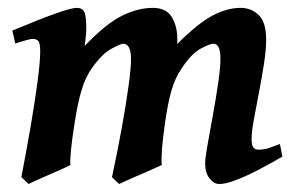

<svg xmlns="http://www.w3.org/2000/svg" viewBox="-20 -440 745 478"><path d="M683.1 -50.3Q655.8 -34.2 625.5 -18.3Q595.2 -2.4 568.8 7.8Q542.5 18.1 525.9 18.1Q512.7 18.1 501.7 4.2Q490.7 -9.8 490.7 -33.7Q490.7 -45.9 496.6 -78.9Q502.4 -111.8 510 -153.3Q517.6 -194.8 523.2 -233.2Q528.8 -271.5 528.8 -293.9Q528.8 -331.1 511.2 -331.1Q502.4 -331.1 479.5 -318.8Q456.5 -306.6 432.1 -269.5Q416 -246.1 407 -215.1Q397.9 -184.1 390.6 -132.3Q384.8 -91.8 383.1 -66.7Q381.3 -41.5 382.8 -29.3Q374 -24.9 351.6 -15.1Q329.1 -5.4 306.6 4.4Q284.2 14.2 276.4 18.1L258.8 1Q272 -60.1 282.7 -119.1Q293.5 -178.2 299.8 -224.4Q306.2 -270.5 306.2 -292.5Q306.2 -331.1 286.6 -331.1Q280.8 -331.1 257.6 -318.8Q234.4 -306.6 208.5 -270Q192.4 -247.1 182.9 -215.1Q173.3 -183.1 165.5 -132.3Q159.2 -91.8 156.7 -66.9Q154.3 -42 155.3 -29.3Q147.5 -24.9 125.2 -15.1Q103 -5.4 80.8 4.4Q58.6 14.2 51.3 18.1L33.2 1Q45.4 -62.5 56.2 -124.8Q66.9 -187 73.5 -236.8Q80.1 -286.6 80.1 -312.5Q80.1 -333 75 -338.1Q69.8 -343.3 62.5 -343.3Q57.1 -343.3 46.4 -340.3Q35.6 -337.4 26.9 -334.5Q18.1 -331.5 18.1 -331.5L10.7 -363.8Q36.1 -374.5 69.6 -387.9Q103 -401.4 131.6 -410.9Q160.2 -420.4 171.4 -420.4Q184.6 -420.4 189.7 -410.4Q194.8 -400.4 194.8 -368.7Q194.8 -361.3 193.6 -349.1Q192.4 -336.9 190.9 -325.7Q244.1 -381.3 283.9 -400.9Q323.7 -420.4 360.4 -420.4Q394 -420.4 407.7 -397.5Q421.4 -374.5 421.4 -344.7Q421.4 -342.3 421.4 -338.9Q421.4 -335.4 421.4 -330.6Q473.1 -382.3 509.3 -401.4Q545.4 -420.4 579.1 -420.4Q605.5 -420.4 624 -402.6Q642.6 -384.8 642.6 -341.3Q642.6 -315.9 637.2 -281.2Q631.8 -246.6 624.8 -210.2Q617.7 -173.8 612.1 -142.8Q606.4 -111.8 606.4 -93.3Q606.4 -77.6 611.1 -72.5Q615.7 -67.4 623 -67.4Q636.2 -67.4 647.2 -70.8Q658.2 -74.2 676.8 -81.5Z"/></svg>

Font: Dai Banna SIL SemiBold
Style: Italic
Weight: 600
Italic angle: -11°
Designer: Victor Gaultney
Foundry: SIL International
Version: Version 4.000